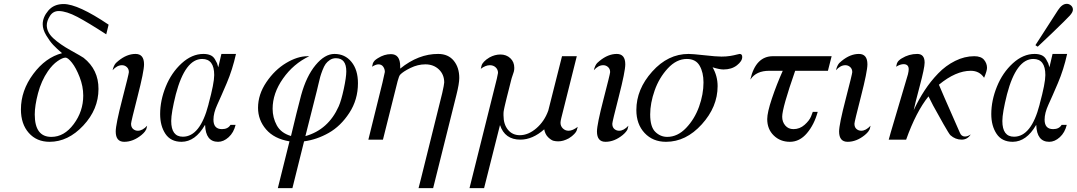

<svg xmlns="http://www.w3.org/2000/svg" viewBox="-20 -720 5552 990"><path d="M87.9 -155.8Q87.9 -252.9 151.4 -338.4Q214.8 -423.8 299.8 -445.8Q272 -469.7 254.4 -488.3Q236.8 -506.8 218.5 -537.4Q200.2 -567.9 200.2 -595.2Q200.2 -631.3 229 -665.3Q257.8 -699.2 308.1 -699.2Q382.3 -699.2 540 -592.8L527.8 -543Q433.6 -604 378.4 -633.1Q323.2 -662.1 284.2 -663.1H283.2Q253.4 -663.1 237.3 -637.5Q221.2 -611.8 221.2 -589.8Q221.2 -553.7 255.1 -522.5Q289.1 -491.2 345 -460.2Q400.9 -429.2 411.1 -421.9Q488.3 -360.8 487.8 -261.2Q487.8 -156.2 409.4 -72.5Q331.1 11.2 235.8 11.2Q168.9 11.2 128.4 -34.7Q87.9 -80.6 87.9 -155.8ZM159.2 -129.9Q159.2 -13.7 245.1 -14.2Q311 -14.2 360.1 -80.1Q409.2 -146 409.2 -227.1Q409.2 -274.9 390.6 -322.5Q372.1 -370.1 351.1 -396.5Q330.1 -422.9 317.9 -422.9Q302.7 -422.9 276.9 -405Q251 -387.2 227.1 -353Q192.9 -303.2 176 -239Q159.2 -174.8 159.2 -129.9Z M560.5 -357.9Q566.4 -382.8 577.6 -395Q582.5 -398.9 589.8 -405.8Q633.8 -441.9 678.7 -441.9Q722.7 -441.9 722.7 -388.2Q722.7 -352.1 689.2 -221.9Q655.8 -91.8 655.8 -82Q655.8 -64 666.3 -54.9Q676.8 -45.9 690.9 -45.9Q714.8 -45.9 738.8 -71.8Q735.8 -57.6 734.4 -53.7Q732.9 -49.8 727.3 -42Q721.7 -34.2 709.5 -23.9Q666.5 11.2 620.6 11.2Q576.7 11.2 576.7 -42Q576.7 -78.1 610.6 -209Q644.5 -339.8 644.5 -348.1Q644.5 -364.3 634 -374Q623.5 -383.8 608.9 -383.8Q583.5 -383.8 560.5 -357.9Z M805.7 -131.8Q805.7 -201.7 834.7 -273.4Q863.8 -345.2 916.7 -393.6Q969.7 -441.9 1028.8 -441.9Q1049.8 -441.9 1064.7 -435.5Q1079.6 -429.2 1088.1 -414.6Q1096.7 -399.9 1099.1 -394Q1101.6 -388.2 1105.5 -373L1121.6 -441.9H1196.8Q1178.7 -360.8 1149.2 -291.5Q1119.6 -222.2 1100.1 -179.7Q1080.6 -137.2 1080.6 -103Q1080.6 -54.2 1124.5 -54.2Q1155.3 -54.2 1168.5 -76.2H1194.8Q1185.1 -36.1 1158.9 -12.5Q1132.8 11.2 1104.5 11.2Q1040.5 11.2 1037.6 -75.2H1036.6Q986.8 10.7 916.5 11.2Q860.4 11.2 833 -29.8Q805.7 -70.8 805.7 -131.8ZM862.8 -96.2Q862.8 -15.1 922.9 -15.1Q1011.7 -15.1 1054.7 -180.2Q1055.7 -184.1 1055.7 -185.1Q1084.5 -291 1084.5 -333Q1084.5 -416 1022.5 -416Q934.6 -416 886.7 -233.9Q862.8 -138.2 862.8 -96.2Z M1310.5 -164.1Q1310.5 -232.9 1353.5 -296.4Q1396.5 -359.9 1455.1 -395Q1513.7 -430.2 1565.9 -430.2H1574.7Q1492.7 -391.1 1439.2 -314.9Q1385.7 -238.8 1385.7 -159.2Q1385.7 -113.3 1407.2 -73.7Q1428.7 -34.2 1479.5 -19H1480.5Q1510.3 -145 1532.7 -229Q1559.6 -327.1 1607.2 -384.5Q1654.8 -441.9 1704.6 -441.9Q1758.8 -441.9 1792.2 -400.9Q1825.7 -359.9 1825.7 -291Q1825.7 -206.1 1781.2 -137.9Q1736.8 -69.8 1675.3 -34.9Q1613.8 0 1547.9 8.8L1487.8 250H1412.6L1472.7 8.8Q1393.6 -4.4 1352.1 -52.7Q1310.5 -101.1 1310.5 -164.1ZM1554.7 -18.1Q1672.9 -51.3 1726.6 -171.9Q1739.7 -201.7 1752.7 -261.7Q1765.6 -321.8 1765.6 -352.1Q1765.6 -419.9 1711.9 -419.9Q1694.8 -419.9 1681.2 -410.9Q1667.5 -401.9 1659.2 -390.4Q1650.9 -378.9 1642.8 -357.9Q1634.8 -336.9 1631.1 -323.5Q1627.4 -310.1 1621.6 -284.9Q1615.7 -259.8 1613.8 -252Z M1879.4 0 1952.1 -293.9Q1964.4 -348.1 1964.4 -349.1Q1964.4 -364.3 1955.8 -376.2Q1947.3 -388.2 1931.2 -388.2Q1918 -388.2 1898.4 -376Q1898.4 -377.9 1899.9 -382.1Q1901.4 -386.2 1901.4 -387.7Q1901.4 -389.2 1902.3 -392.6Q1903.3 -396 1904.3 -397Q1905.3 -397.9 1906.7 -400.9Q1908.2 -403.8 1910.4 -406Q1912.6 -408.2 1915 -410.6Q1917.5 -413.1 1920.9 -415Q1924.3 -417 1928.2 -419.9Q1961.4 -440.9 1995.6 -440.9Q2043.5 -440.9 2043.5 -377.9V-366.2Q2137.7 -442.4 2239.3 -441.9Q2291 -441.9 2319.6 -407Q2348.1 -372.1 2348.1 -317.9Q2348.1 -289.1 2333.5 -231L2213.4 250H2138.2Q2140.1 241.2 2144.8 224.1Q2149.4 207 2151.4 198.2L2260.3 -240.2Q2270 -283.2 2270.5 -294.9Q2270.5 -335.9 2242.9 -362.1Q2215.3 -388.2 2173.3 -388.2Q2134.3 -388.2 2096.4 -369.6Q2058.6 -351.1 2043.5 -335Q2037.6 -329.1 2030.3 -301.8L1954.6 0Z M2400.9 250 2542 -314.9Q2547.9 -341.8 2547.9 -344.2Q2547.9 -361.3 2535.9 -372.6Q2523.9 -383.8 2505.9 -383.8Q2483.9 -383.8 2459 -365.2Q2461.9 -378.4 2463.9 -384.8Q2465.8 -391.1 2475.8 -402.1Q2485.8 -413.1 2503.9 -423.8Q2531.7 -439 2560.1 -439Q2590.8 -439 2611.3 -419.9Q2631.8 -400.9 2631.8 -370.1Q2631.8 -358.9 2629.4 -350.3Q2627 -341.8 2622.6 -329.8Q2618.2 -317.9 2615.2 -305.2Q2609.4 -281.2 2602.8 -255.6Q2596.2 -230 2593 -217Q2589.8 -204.1 2586.4 -189.9Q2583 -175.8 2581.5 -168.9Q2580.1 -162.1 2578.6 -155Q2577.1 -147.9 2576.7 -143.6Q2576.2 -139.2 2576.2 -135Q2576.2 -130.9 2576.2 -125Q2576.2 -79.1 2599.1 -51Q2622.1 -22.9 2660.2 -22.9Q2704.1 -22.9 2745.6 -58.6Q2787.1 -94.2 2807.1 -149.9L2877.9 -430.2H2954.1L2874 -110.8Q2870.1 -94.7 2870.1 -86.9Q2870.1 -69.8 2882.1 -57.9Q2894 -45.9 2912.1 -45.9Q2932.1 -45.9 2959 -65.9Q2955.1 -51.8 2953.1 -45.9Q2951.2 -40 2941.2 -29.1Q2931.2 -18.1 2913.1 -6.8Q2883.3 9.3 2857.9 8.8Q2845.7 8.8 2834 5.9Q2822.3 2.9 2806.6 -12Q2791 -26.9 2786.1 -53.2Q2726.1 0 2663.1 0Q2583 0 2558.1 -75.2L2476.1 250Z M3042 -357.9Q3047.9 -382.8 3059.1 -395Q3064 -398.9 3071.3 -405.8Q3115.2 -441.9 3160.2 -441.9Q3204.1 -441.9 3204.1 -388.2Q3204.1 -352.1 3170.7 -221.9Q3137.2 -91.8 3137.2 -82Q3137.2 -64 3147.7 -54.9Q3158.2 -45.9 3172.4 -45.9Q3196.3 -45.9 3220.2 -71.8Q3217.3 -57.6 3215.8 -53.7Q3214.4 -49.8 3208.7 -42Q3203.1 -34.2 3190.9 -23.9Q3147.9 11.2 3102.1 11.2Q3058.1 11.2 3058.1 -42Q3058.1 -78.1 3092 -209Q3126 -339.8 3126 -348.1Q3126 -364.3 3115.5 -374Q3105 -383.8 3090.3 -383.8Q3064.9 -383.8 3042 -357.9Z M3261.2 -152.8Q3261.2 -259.8 3342.8 -350.8Q3424.3 -441.9 3530.3 -441.9Q3551.3 -441.9 3612.3 -435.1Q3673.3 -428.2 3700.2 -428.2Q3725.1 -428.2 3745.6 -431.6Q3766.1 -435.1 3778.3 -438.5Q3790.5 -441.9 3793.5 -441.9Q3807.6 -441.9 3807.1 -425.8Q3807.1 -404.8 3779.8 -383.3Q3752.4 -361.8 3710.4 -361.8Q3689.5 -361.8 3654.3 -373Q3680.2 -328.1 3680.2 -275.9Q3680.2 -168.9 3598.6 -78.9Q3517.1 11.2 3414.1 11.2Q3346.2 11.2 3303.7 -34.2Q3261.2 -79.6 3261.2 -152.8ZM3332.5 -129.9Q3332.5 -65.9 3358.9 -40Q3385.3 -14.2 3420.4 -14.2Q3473.6 -14.2 3517.6 -60.1Q3561.5 -106 3584.5 -169.9Q3607.4 -233.9 3607.4 -294.9Q3607.4 -346.7 3587.4 -381.3Q3567.4 -416 3521.5 -416Q3468.3 -416 3423.3 -367.4Q3378.4 -318.8 3355.5 -253.4Q3332.5 -188 3332.5 -129.9Z M3849.1 -311Q3877 -430.2 3965.3 -430.2H4268.1L4249 -355H4080.1Q4013.2 -163.1 4013.2 -118.2Q4013.2 -91.3 4029.1 -72.8Q4044.9 -54.2 4071.3 -54.2Q4103.5 -54.2 4128.4 -76.2Q4153.3 -98.1 4162.1 -120.1L4170.9 -143.1H4196.3Q4178.2 -77.1 4140.6 -33Q4103 11.2 4053 11.2Q4002.9 11.2 3969.5 -21.5Q3936 -54.2 3936 -106Q3936 -140.1 3960.2 -212.2Q3984.4 -284.2 4016.1 -355H3946.3Q3879.4 -355 3850.1 -311Z M4290.5 -357.9Q4296.4 -382.8 4307.6 -395Q4312.5 -398.9 4319.8 -405.8Q4363.8 -441.9 4408.7 -441.9Q4452.6 -441.9 4452.6 -388.2Q4452.6 -352.1 4419.2 -221.9Q4385.7 -91.8 4385.7 -82Q4385.7 -64 4396.2 -54.9Q4406.7 -45.9 4420.9 -45.9Q4444.8 -45.9 4468.8 -71.8Q4465.8 -57.6 4464.4 -53.7Q4462.9 -49.8 4457.3 -42Q4451.7 -34.2 4439.5 -23.9Q4396.5 11.2 4350.6 11.2Q4306.6 11.2 4306.6 -42Q4306.6 -78.1 4340.6 -209Q4374.5 -339.8 4374.5 -348.1Q4374.5 -364.3 4364 -374Q4353.5 -383.8 4338.9 -383.8Q4313.5 -383.8 4290.5 -357.9Z M4562.5 0Q4563.5 -5.9 4567.4 -17.3Q4571.3 -28.8 4572.3 -35.2L4661.6 -336.9Q4665.5 -353 4665.5 -362.8Q4665.5 -388.7 4639.6 -389.2Q4621.6 -389.2 4600.6 -376Q4600.6 -377.9 4602.1 -382.1Q4603.5 -386.2 4603.5 -387.7Q4603.5 -389.2 4604.5 -392.1Q4605.5 -395 4606.4 -396.5Q4607.4 -397.9 4608.9 -400.9Q4610.4 -403.8 4612.3 -405.5Q4614.3 -407.2 4616.9 -409.7Q4619.6 -412.1 4622.6 -414.6Q4625.5 -417 4629.4 -418.9Q4666.5 -441.9 4709.5 -441.9Q4747.6 -441.9 4747.6 -397Q4747.6 -370.1 4721.9 -274.2Q4696.3 -178.2 4691.4 -151.9Q4716.3 -206.1 4747.3 -253.4Q4778.3 -300.8 4817.4 -341.3Q4856.4 -381.8 4905 -406Q4953.6 -430.2 5003.4 -430.2Q5038.6 -430.2 5054 -411.6Q5069.3 -393.1 5069.3 -370.1Q5069.3 -355 5054.7 -319.8H5053.7Q5029.8 -355 4985.4 -355Q4908.2 -355 4821.3 -283.2Q4825.2 -272 4928.7 -37.1Q4936.5 -16.1 4955.6 -16.1Q4969.7 -16.1 4985.4 -26.9Q4968.3 0 4938.5 0Q4906.2 0 4880.4 -22.9Q4873.5 -29.8 4845 -79.8Q4816.4 -129.9 4791.5 -175.8L4767.6 -223.1Q4703.6 -144 4652.3 0Z M5091.3 -131.8Q5091.3 -201.7 5120.4 -273.4Q5149.4 -345.2 5202.4 -393.6Q5255.4 -441.9 5314.5 -441.9Q5335.4 -441.9 5350.3 -435.5Q5365.2 -429.2 5373.8 -414.6Q5382.3 -399.9 5384.8 -394Q5387.2 -388.2 5391.1 -373L5407.2 -441.9H5482.4Q5464.4 -360.8 5434.8 -291.5Q5405.3 -222.2 5385.7 -179.7Q5366.2 -137.2 5366.2 -103Q5366.2 -54.2 5410.2 -54.2Q5440.9 -54.2 5454.1 -76.2H5480.5Q5470.7 -36.1 5444.6 -12.5Q5418.5 11.2 5390.1 11.2Q5326.2 11.2 5323.2 -75.2H5322.3Q5272.5 10.7 5202.1 11.2Q5146 11.2 5118.7 -29.8Q5091.3 -70.8 5091.3 -131.8ZM5148.4 -96.2Q5148.4 -15.1 5208.5 -15.1Q5297.4 -15.1 5340.3 -180.2Q5341.3 -184.1 5341.3 -185.1Q5370.1 -291 5370.1 -333Q5370.1 -416 5308.1 -416Q5220.2 -416 5172.4 -233.9Q5148.4 -138.2 5148.4 -96.2ZM5319.3 -486.8V-487.8L5435.5 -668Q5456.5 -700.2 5480.5 -700.2Q5492.7 -700.2 5502.4 -691.7Q5512.2 -683.1 5512.2 -670.2Q5512.2 -657.2 5495.8 -639.2Q5479.5 -621.1 5402.3 -546.9Q5359.4 -505.9 5331.5 -480H5329.1Z"/></svg>

Font: CMU Classical Serif
Style: Italic
Weight: 500
Italic angle: -14.04°
Version: Version 0.7.0